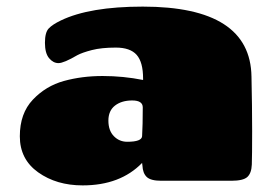

<svg xmlns="http://www.w3.org/2000/svg" viewBox="-20 -545 843 581"><path d="M412 -525Q738 -525 741 -313Q743 -223 743 -148Q743 -73 742 -47Q741 -21 728.5 -9.5Q716 2 680 2H468Q436 2 424 -9.5Q412 -21 411 -44Q411 -45 410.5 -47.5Q410 -50 410 -52Q344 16 230 16Q151 16 95.5 -23.5Q40 -63 40 -132.5Q40 -202 79.5 -243.5Q119 -285 173.5 -300Q228 -315 290.5 -315Q353 -315 413 -303V-307Q413 -357 393.5 -379Q374 -401 330.5 -401Q287 -401 258 -393.5Q229 -386 214 -378Q173 -354 157 -354Q141 -354 128.5 -369Q116 -384 116 -415.5Q116 -447 127.5 -459Q139 -471 164 -483Q251 -525 412 -525ZM365 -116Q409 -116 410 -133Q412 -166 412 -220Q412 -241 380 -241Q348 -241 328 -225.5Q308 -210 308 -180Q308 -150 324.5 -133Q341 -116 365 -116Z"/></svg>

Font: Chango
Style: Regular
Weight: 400
Designer: Manuel Lupez
Foundry: Fontstage
Version: Version 1.001